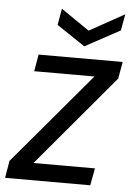

<svg xmlns="http://www.w3.org/2000/svg" viewBox="-64 -797 574 837"><g transform="rotate(5 223.5 -378.0)"><path d="M457 -547.9 443.8 -474.1 107.9 -75.2H377L362.8 0H-9.8L2.9 -75.2L339.8 -474.1H76.2L88.9 -547.9ZM296.9 -670.9 450.2 -755.9 437 -684.1 284.2 -601.1 160.2 -684.1 172.9 -755.9Z"/></g></svg>

Font: SVN-Poppins
Style: Italic
Weight: 400
Italic angle: -10°
Designer: Ninad Kale (Devanagari), Jonny Pinhorn (Latin)
Foundry: Indian Type Foundry
Version: Version 3.002 2017